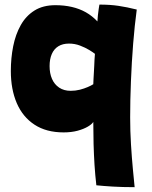

<svg xmlns="http://www.w3.org/2000/svg" viewBox="-20 -564 644 815"><path d="M551.5 230.5Q499.5 230.5 458.5 228Q417.5 225.5 389 222.5Q384 179.5 381.2 136Q378.5 92.5 377.2 47.2Q376 2 376 -46.5Q370.5 -37 352.8 -26.5Q335 -16 309 -9Q283 -2 250 -2Q176.5 -2 126.5 -34.8Q76.5 -67.5 51.2 -126.2Q26 -185 26 -262.5Q26 -317.5 36 -367.8Q46 -418 68 -457.2Q90 -496.5 126.2 -519.2Q162.5 -542 215 -542Q252.5 -542 285 -534.5Q317.5 -527 344.5 -511.8Q371.5 -496.5 393.5 -473Q394 -484 395.5 -498.5Q397 -513 399 -526.2Q401 -539.5 402 -544.5Q447.5 -544.5 482.8 -539.2Q518 -534 560.5 -523.5Q551.5 -457 545.2 -378.5Q539 -300 535.8 -219.2Q532.5 -138.5 532.5 -65.5Q532.5 -8 536 49Q539.5 106 544 153.2Q548.5 200.5 551.5 230.5ZM280 -178.5Q300.5 -178.5 319 -183.2Q337.5 -188 352.5 -194.5Q367.5 -201 376 -206.5Q376.5 -217 377 -229.8Q377.5 -242.5 378.5 -256.2Q379.5 -270 380 -284Q380.5 -298 381.2 -311.2Q382 -324.5 383 -335.5Q375.5 -341.5 358.8 -351.8Q342 -362 319.8 -370.5Q297.5 -379 273 -379Q246 -379 227.5 -367.5Q209 -356 199.8 -334.5Q190.5 -313 190.5 -283.5Q190.5 -252.5 200.8 -229Q211 -205.5 231.2 -192Q251.5 -178.5 280 -178.5Z"/></svg>

Font: Grandstander Thin ExtraBold
Style: Regular
Weight: 800
Version: Version 1.200